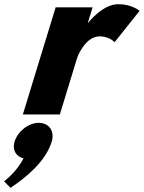

<svg xmlns="http://www.w3.org/2000/svg" viewBox="-77 -548 689 919"><path d="M32.4 0H209.4L292 -270C295.9 -283 333.3 -374 400.4 -374C446.9 -374 471.4 -346 471.4 -346L591.2 -496C591.2 -496 555 -528 489 -528C413.2 -528 345.2 -439 345.2 -439H343.6L366.3 -513H189.3ZM108.2 40C60.2 40 8 80 -7.3 130C-19.6 170 0 201 35.2 210C3.3 275 -57.4 320 -57.4 320L-26.9 351C52 299 142.1 223 170.5 130C185.8 80 158.2 40 108.2 40Z"/></svg>

Font: Hussar
Style: BdSuprConOblThree
Weight: 700
Foundry: Cannot Into Space Fonts
Version: Version 2.00